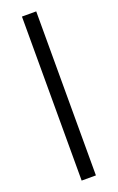

<svg xmlns="http://www.w3.org/2000/svg" viewBox="-162 -753 570 927"><g transform="rotate(-20 122.5 -289.5)"><path d="M159.2 131.8H85.9V-710.9H159.2Z"/></g></svg>

Font: Heebo
Style: Regular
Weight: 400
Designer: Oded Ezer
Foundry: Ezer Type House
Version: Version 3.100